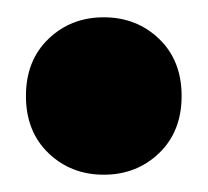

<svg xmlns="http://www.w3.org/2000/svg" viewBox="-20 -372 240 222"><path d="M10 -261Q10 -302 36 -327Q62 -352 100 -352Q138 -352 164 -327Q190 -302 190 -261Q190 -220 164 -195Q138 -170 100 -170Q62 -170 36 -195Q10 -220 10 -261Z"/></svg>

Font: AmikoBold
Style: Bold
Weight: 700
Designer: Pablo Impallari, Rodrigo Fuenzalida, Andres Torresi
Foundry: Impallari Type
Version: Version 1.000; ttfautohint (v1.3)